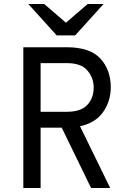

<svg xmlns="http://www.w3.org/2000/svg" viewBox="-20 -935 656 955"><path d="M378 -307 528 0H433L287 -300H182V0H96V-700H311Q428 -700 479.5 -643.5Q531 -587 531 -501Q531 -433 493.5 -378.5Q456 -324 378 -307ZM182 -379H313Q383 -379 414.5 -413.5Q446 -448 446 -499Q446 -547 415 -584Q384 -621 313 -621H182ZM121 -915H200L308 -822L416 -915H495L354 -759H262Z"/></svg>

Font: Overpass Mono
Style: Regular
Weight: 400
Monospace: yes
Designer: Delve Withrington, Dave Bailey
Foundry: Delve Fonts
Version: Version 1.000;DELV;Overpass